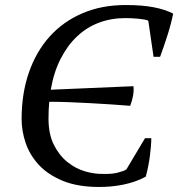

<svg xmlns="http://www.w3.org/2000/svg" viewBox="-20 -732 709 764"><path d="M557 -182H582Q582 -154 576.5 -111.5Q571 -69 560 -29Q540 -18 517 -10Q494 -2 469 3Q444 8 420 10Q396 12 375 12Q290 12 231 -12Q172 -36 135.5 -75Q99 -114 82.5 -162Q66 -210 66 -258Q66 -360 95 -443.5Q124 -527 177.5 -586.5Q231 -646 307.5 -679Q384 -712 480 -712Q546 -712 592 -703Q638 -694 669 -678Q666 -662 660.5 -640.5Q655 -619 647.5 -595Q640 -571 632 -548Q624 -525 617 -506H591L570 -650Q557 -655 530.5 -657.5Q504 -660 479 -660Q423 -660 374.5 -642Q326 -624 287.5 -588Q249 -552 221.5 -498.5Q194 -445 182 -375L511 -389Q513 -372 509.5 -351.5Q506 -331 498 -311Q464 -314 423 -316.5Q382 -319 339.5 -321.5Q297 -324 254.5 -325.5Q212 -327 176 -327Q173 -295 173 -260Q173 -198 194.5 -155.5Q216 -113 248.5 -87Q281 -61 319 -50Q357 -39 391 -40Q425 -39 448.5 -45Q472 -51 483 -58Z"/></svg>

Font: PTSerifItalic
Style: Italic
Weight: 400
Italic angle: -12°
Designer: A.Korolkova, O.Umpeleva, V.Yefimov
Foundry: ParaType Ltd
Version: Version 1.000W OFL